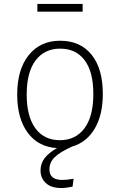

<svg xmlns="http://www.w3.org/2000/svg" viewBox="-20 -738 607 971"><path d="M398 -679H169V-718H398ZM230 119Q230 172 295 172Q319 172 352 166L347 206Q312 213 291 213Q239 213 212 188Q185 163 185 124Q185 89 205.5 62Q226 35 268 11Q173 5 120 -67Q67 -139 67 -260Q67 -387 125.5 -459.5Q184 -532 284 -532Q386 -532 443 -461.5Q500 -391 500 -263Q500 -157 459 -87.5Q418 -18 345 3Q283 31 256.5 57Q230 83 230 119ZM283 -29Q362 -29 407 -89Q452 -149 452 -263Q452 -375 408 -433.5Q364 -492 284 -492Q205 -492 160 -432.5Q115 -373 115 -260Q115 -149 159 -89Q203 -29 283 -29Z"/></svg>

Font: FiraGO ExtraLight
Style: Regular
Weight: 200
Designer: bBox Type
Foundry: bBox Type GmbH
Version: Version 1.001